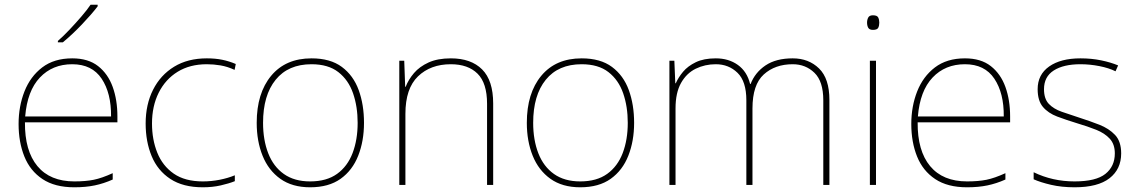

<svg xmlns="http://www.w3.org/2000/svg" viewBox="-20 -786 4832 816"><path d="M287 -538Q355 -538 397 -505Q439 -472 459 -416.5Q479 -361 479 -291V-266H86Q85 -145 139 -80Q193 -15 296 -15Q344 -15 378.5 -22Q413 -29 459 -50V-23Q421 -6 382.5 2Q344 10 296 10Q213 10 160.5 -25Q108 -60 83.5 -121Q59 -182 59 -259Q59 -334 84 -397.5Q109 -461 159.5 -499.5Q210 -538 287 -538ZM287 -513Q203 -513 149.5 -456.5Q96 -400 87 -291H452Q453 -390 412 -451.5Q371 -513 287 -513ZM395 -759Q369 -725 328 -682Q287 -639 247 -606H226V-612Q249 -632 275.5 -660Q302 -688 326.5 -716.5Q351 -745 365 -766H395Z M842 10Q758 10 704 -25.5Q650 -61 624.5 -122.5Q599 -184 599 -261Q599 -342 630.5 -404.5Q662 -467 720 -502.5Q778 -538 859 -538Q895 -538 924.5 -532Q954 -526 982 -514L977 -489Q947 -503 917.5 -508Q888 -513 859 -513Q787 -513 735 -481Q683 -449 654.5 -392Q626 -335 626 -261Q626 -193 648.5 -137Q671 -81 718.5 -48Q766 -15 842 -15Q878 -15 913.5 -22Q949 -29 978 -41V-16Q953 -6 918 2Q883 10 842 10Z M1527 -264Q1527 -187 1502.5 -124.5Q1478 -62 1427.5 -26Q1377 10 1298 10Q1222 10 1171.5 -26Q1121 -62 1096 -124Q1071 -186 1071 -264Q1071 -390 1132.5 -464Q1194 -538 1304 -538Q1384 -538 1433 -501.5Q1482 -465 1504.5 -403Q1527 -341 1527 -264ZM1098 -264Q1098 -191 1120 -134.5Q1142 -78 1186.5 -46.5Q1231 -15 1298 -15Q1368 -15 1412.5 -47Q1457 -79 1478.5 -135.5Q1500 -192 1500 -264Q1500 -333 1480.5 -389.5Q1461 -446 1418 -479.5Q1375 -513 1304 -513Q1205 -513 1151.5 -447Q1098 -381 1098 -264Z M1896 -538Q1982 -538 2029 -491Q2076 -444 2076 -346V0H2050V-345Q2050 -433 2009.5 -473Q1969 -513 1896 -513Q1810 -513 1756.5 -461.5Q1703 -410 1703 -302V0H1677V-528H1698L1702 -417H1704Q1716 -448 1739.5 -475.5Q1763 -503 1801.5 -520.5Q1840 -538 1896 -538Z M2675 -264Q2675 -187 2650.5 -124.5Q2626 -62 2575.5 -26Q2525 10 2446 10Q2370 10 2319.5 -26Q2269 -62 2244 -124Q2219 -186 2219 -264Q2219 -390 2280.5 -464Q2342 -538 2452 -538Q2532 -538 2581 -501.5Q2630 -465 2652.5 -403Q2675 -341 2675 -264ZM2246 -264Q2246 -191 2268 -134.5Q2290 -78 2334.5 -46.5Q2379 -15 2446 -15Q2516 -15 2560.5 -47Q2605 -79 2626.5 -135.5Q2648 -192 2648 -264Q2648 -333 2628.5 -389.5Q2609 -446 2566 -479.5Q2523 -513 2452 -513Q2353 -513 2299.5 -447Q2246 -381 2246 -264Z M3349 -538Q3417 -538 3461 -495Q3505 -452 3505 -361V0H3479V-360Q3479 -440 3441.5 -476.5Q3404 -513 3349 -513Q3274 -513 3226 -469.5Q3178 -426 3178 -325V0H3152V-360Q3152 -440 3114.5 -476.5Q3077 -513 3022 -513Q2976 -513 2937 -494Q2898 -475 2874.5 -433.5Q2851 -392 2851 -325V0H2825V-528H2846L2850 -432H2852Q2863 -457 2883 -481Q2903 -505 2937 -521.5Q2971 -538 3022 -538Q3077 -538 3116 -510Q3155 -482 3168 -429H3170Q3189 -478 3233.5 -508Q3278 -538 3349 -538Z M3690 -721Q3708 -721 3712.5 -711.5Q3717 -702 3717 -690Q3717 -677 3712.5 -668Q3708 -659 3690 -659Q3675 -659 3670 -668Q3665 -677 3665 -690Q3665 -702 3670 -711.5Q3675 -721 3690 -721ZM3703 -528V0H3677V-528Z M4081 -538Q4149 -538 4191 -505Q4233 -472 4253 -416.5Q4273 -361 4273 -291V-266H3880Q3879 -145 3933 -80Q3987 -15 4090 -15Q4138 -15 4172.5 -22Q4207 -29 4253 -50V-23Q4215 -6 4176.5 2Q4138 10 4090 10Q4007 10 3954.5 -25Q3902 -60 3877.5 -121Q3853 -182 3853 -259Q3853 -334 3878 -397.5Q3903 -461 3953.5 -499.5Q4004 -538 4081 -538ZM4081 -513Q3997 -513 3943.5 -456.5Q3890 -400 3881 -291H4246Q4247 -390 4206 -451.5Q4165 -513 4081 -513Z M4745 -134Q4745 -67 4695.5 -28.5Q4646 10 4547 10Q4492 10 4447 -0.5Q4402 -11 4373 -24V-54Q4453 -15 4547 -15Q4638 -15 4678 -47Q4718 -79 4718 -134Q4718 -173 4696.5 -196.5Q4675 -220 4638.5 -234.5Q4602 -249 4558 -262Q4512 -276 4473.5 -290.5Q4435 -305 4412.5 -331.5Q4390 -358 4390 -407Q4390 -469 4439 -503.5Q4488 -538 4572 -538Q4619 -538 4660 -529.5Q4701 -521 4732 -508L4721 -483Q4693 -497 4652.5 -505Q4612 -513 4572 -513Q4500 -513 4458.5 -486.5Q4417 -460 4417 -407Q4417 -366 4437.5 -344.5Q4458 -323 4492.5 -311Q4527 -299 4567 -286Q4611 -272 4652 -256Q4693 -240 4719 -212.5Q4745 -185 4745 -134Z"/></svg>

Font: Noto Sans Thin
Style: Regular
Weight: 100
Designer: Monotype Design Team
Foundry: Monotype Imaging Inc.
Version: Version 2.007